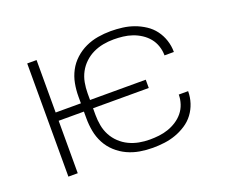

<svg xmlns="http://www.w3.org/2000/svg" viewBox="-93 -674 986 829"><g transform="rotate(-20 400.0 -260.0)"><path d="M481 8Q451 8 421.5 3Q392 -2 365 -14.5Q338 -27 315.5 -47.5Q293 -68 279 -94.5Q265 -121 259.5 -150.5Q254 -180 254 -210V-241H138V0H95V-520H138V-279H254V-310Q254 -340 259.5 -369.5Q265 -399 279 -425.5Q293 -452 315.5 -472.5Q338 -493 365 -505.5Q392 -518 421.5 -523Q451 -528 481 -528Q508 -528 535 -524.5Q562 -521 587 -512Q612 -503 635 -488Q658 -473 674 -451.5Q690 -430 698.5 -404Q707 -378 707 -351V-350H664V-351Q664 -372 657 -393Q650 -414 636.5 -430.5Q623 -447 604.5 -459Q586 -471 565.5 -478Q545 -485 523.5 -487.5Q502 -490 481 -490Q456 -490 432 -485.5Q408 -481 386 -470.5Q364 -460 346 -443Q328 -426 316.5 -404.5Q305 -383 300.5 -358.5Q296 -334 296 -310V-279H552V-241H296V-210Q296 -186 300.5 -161.5Q305 -137 316.5 -115.5Q328 -94 346 -77Q364 -60 386 -49.5Q408 -39 432 -34.5Q456 -30 481 -30Q502 -30 523.5 -32.5Q545 -35 565.5 -42Q586 -49 604.5 -61Q623 -73 636.5 -89.5Q650 -106 657 -127Q664 -148 664 -169V-170H707V-169Q707 -142 698.5 -116Q690 -90 674 -68.5Q658 -47 635 -32Q612 -17 587 -8Q562 1 535 4.5Q508 8 481 8Z"/></g></svg>

Font: Iosevka Aile Extralight
Style: Regular
Weight: 200
Designer: Belleve Invis
Foundry: Belleve Invis
Version: Version 31.1.0; ttfautohint (v1.8.4)